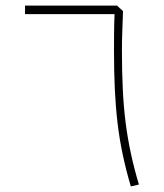

<svg xmlns="http://www.w3.org/2000/svg" viewBox="-20 -670 584 685"><path d="M69.3 -619.6H388.7Q387.2 -585.4 387 -553Q386.7 -520.5 386.7 -489.3Q386.7 -415.5 389.6 -352.1Q392.6 -288.6 399.4 -231Q406.2 -173.3 418 -117.9Q429.7 -62.5 446.8 -4.9L475.6 -11.7Q458.5 -68.8 446.8 -123.3Q435.1 -177.7 428 -234.1Q420.9 -290.5 418 -353Q415 -415.5 415 -489.3Q415 -522.5 416.3 -558.3Q417.5 -594.2 418.9 -630.4L397.5 -649.9H69.3Z"/></svg>

Font: Estedad VF
Style: Regular
Weight: 100
Designer: Amin Abedi
Version: Version 7.3